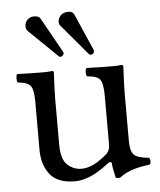

<svg xmlns="http://www.w3.org/2000/svg" viewBox="-50 -702 631 757"><g transform="rotate(-5 265.5 -323.0)"><path d="M112.8 -651.9Q130.9 -651.9 137.2 -641.1L214.8 -502Q215.8 -501 215.8 -498Q215.8 -492.2 210.9 -488Q206.1 -483.9 203.1 -483.9Q199.2 -483.9 195.8 -486.8L82 -597.2Q75.2 -605 75.2 -616.2Q75.2 -630.4 85.4 -641.1Q95.7 -651.9 112.8 -651.9ZM249 -658.2Q266.1 -658.2 272 -644L334.5 -501Q335.9 -498 335.9 -495.1Q335.9 -493.2 335 -490.5Q334 -487.8 330.6 -484.9Q327.1 -481.9 321.8 -481.9Q317.9 -481.9 314.9 -484.9L212.9 -606Q207 -611.8 207 -622.1Q207 -635.3 217.5 -646.7Q228 -658.2 249 -658.2ZM216.8 9.8Q147.9 9.8 117.9 -28.6Q87.9 -66.9 87.9 -126V-317.9Q87.9 -364.7 75.4 -379.9Q63 -395 25.9 -397.9Q22 -401.9 22 -413.8Q22 -425.8 25.9 -431.2Q93.8 -429.2 127.9 -429.2Q152.8 -429.2 163.1 -431.2Q170.9 -431.2 170.9 -424.8Q167 -351.6 167 -321.8V-140.1Q167 -81.1 191.4 -59.1Q215.8 -37.1 247.1 -37.1Q292 -37.1 347.2 -85Q363.3 -99.1 362.8 -124V-316.9Q362.8 -364.7 350.8 -380.4Q338.9 -396 300.8 -397.9Q295.9 -401.9 295.9 -413.8Q295.9 -425.8 300.8 -431.2Q368.7 -429.2 402.8 -429.2Q427.7 -429.2 438 -431.2Q445.8 -431.2 445.8 -424.8Q441.9 -351.6 441.9 -321.8V-129.9Q441.9 -90.8 455.6 -75.9Q469.2 -61 515.1 -57.1Q520 -52.2 520 -43.2Q520 -34.2 515.1 -29.8Q435.1 -21 397 9.8Q388.2 13.7 377.9 9.8Q369.1 -24.4 367.2 -48.8Q366.2 -53.7 361.1 -53.5Q356 -53.2 352.1 -49.8Q277.8 9.8 216.8 9.8Z"/></g></svg>

Font: Linux Libertine
Style: Regular
Weight: 400
Designer: Philipp H. Poll
Foundry: Philipp H. Poll
Version: Version 5.3.0 ; ttfautohint (v0.9)